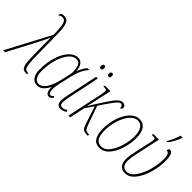

<svg xmlns="http://www.w3.org/2000/svg" viewBox="-9 -1473 2186 2186"><g transform="rotate(45 1083.5 -380.0)"><path d="M249 -530Q249 -621 241 -667.5Q233 -714 218.5 -729.5Q204 -745 180 -745Q152 -745 134 -726Q130 -733 130 -741Q130 -750 142.5 -760Q155 -770 182 -770Q210 -770 229.5 -757Q249 -744 261.5 -702Q274 -660 275 -580L280 -230Q281 -134 288 -90Q295 -46 309 -33Q323 -20 351 -20H355L352 0H334Q309 0 292.5 -10.5Q276 -21 265.5 -54Q255 -87 254 -151Q249 -361 249 -482H247Q217 -414 185 -353L-1 0H-32Z M416 -136Q416 -257 446.5 -350.5Q477 -444 526.5 -495Q576 -546 630 -546Q676 -546 699 -512Q722 -478 726 -426H728Q738 -455 755.5 -485.5Q773 -516 791 -536H821Q786 -496 763 -447.5Q740 -399 725 -333L691 -184Q686 -161 682 -134.5Q678 -108 678 -92Q678 -65 684.5 -42Q691 -19 708 -19Q726 -19 746 -43L758 -24Q733 6 706 6Q683 6 668.5 -18Q654 -42 654 -92H651Q625 -41 594.5 -15.5Q564 10 521 10Q472 10 444 -30Q416 -70 416 -136ZM681 -258 706 -374Q704 -459 686 -490Q668 -521 630 -521Q582 -521 539.5 -471.5Q497 -422 470.5 -334Q444 -246 444 -136Q444 -83 465 -49Q486 -15 523 -15Q627 -15 681 -258Z M838 -67Q838 -94 851 -157L930 -536H958L879 -157Q866 -90 866 -67Q866 -38 875.5 -26.5Q885 -15 906 -15Q932 -15 967 -38L975 -15Q937 10 901 10Q869 10 853.5 -8.5Q838 -27 838 -67ZM882 -664Q882 -679 888 -688Q894 -697 906 -697Q927 -697 927 -669Q927 -652 920.5 -644Q914 -636 904 -636Q893 -636 887.5 -642.5Q882 -649 882 -664ZM1007 -664Q1007 -679 1013.5 -688Q1020 -697 1031 -697Q1052 -697 1052 -669Q1052 -652 1045.5 -644Q1039 -636 1029 -636Q1007 -636 1007 -664Z M1400 -505Q1400 -493 1393 -485Q1386 -477 1376 -477Q1376 -497 1367.5 -509Q1359 -521 1347 -521Q1332 -521 1315.5 -507Q1299 -493 1266.5 -449Q1234 -405 1172 -312L1255 -78Q1268 -41 1283 -28Q1298 -15 1335 -14H1341L1337 6H1332Q1299 6 1281 0.5Q1263 -5 1251.5 -20Q1240 -35 1229 -68L1156 -287L1087 -186L1048 0H1020L1111 -428Q1119 -470 1119 -488Q1119 -507 1112 -511.5Q1105 -516 1076 -516H1066L1071 -536H1162L1119 -343Q1108 -289 1092 -223L1139 -301L1211 -412Q1260 -488 1290.5 -517Q1321 -546 1354 -546Q1372 -546 1386 -534.5Q1400 -523 1400 -505Z M1402 -174Q1402 -265 1430 -351Q1458 -437 1508.5 -491.5Q1559 -546 1625 -546Q1681 -546 1714.5 -500.5Q1748 -455 1748 -361Q1748 -280 1722 -193.5Q1696 -107 1646 -48.5Q1596 10 1527 10Q1462 10 1432 -37Q1402 -84 1402 -174ZM1720 -360Q1720 -442 1693 -481.5Q1666 -521 1621 -521Q1568 -521 1524 -468.5Q1480 -416 1455 -335.5Q1430 -255 1430 -174Q1430 -88 1456.5 -51.5Q1483 -15 1529 -15Q1588 -15 1631 -72.5Q1674 -130 1697 -211.5Q1720 -293 1720 -360Z M1832 -115Q1832 -158 1851 -247L1891 -428Q1902 -478 1902 -495Q1902 -509 1895 -512.5Q1888 -516 1860 -516H1846L1851 -536H1942L1879 -247Q1860 -162 1860 -115Q1860 -63 1881.5 -39.5Q1903 -16 1936 -16Q1995 -16 2041 -81Q2087 -146 2113 -239Q2139 -332 2139 -411Q2139 -464 2128 -488Q2117 -512 2091 -512Q2091 -526 2096.5 -535Q2102 -544 2113 -544Q2141 -544 2154 -511.5Q2167 -479 2167 -411Q2167 -320 2138.5 -221.5Q2110 -123 2057.5 -57Q2005 9 1936 9Q1889 9 1860.5 -21.5Q1832 -52 1832 -115ZM2018 -591Q2036 -618 2056 -664Q2076 -710 2084 -742H2114V-732Q2103 -699 2078.5 -654.5Q2054 -610 2030 -582H2018Z"/></g></svg>

Font: Noto Serif CondThin
Style: Italic
Weight: 250
Width: 3
Italic angle: -12°
Designer: Monotype Design Team
Foundry: Monotype Imaging Inc.
Version: Version 1.001